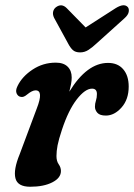

<svg xmlns="http://www.w3.org/2000/svg" viewBox="-20 -701 511 731"><path d="M60.5 -332Q49 -333 43.5 -344.8Q38 -356.5 47 -374Q64.5 -410 104.2 -436.2Q144 -462.5 192.5 -462.5Q222 -462.5 237.5 -447.2Q253 -432 253 -406Q253 -394.5 250.5 -381Q248 -367.5 244 -352Q311 -461.5 391.5 -461.5Q428.5 -461.5 449.2 -437.2Q470 -413 470 -371.5Q470 -322.5 442.8 -291.8Q415.5 -261 383 -261Q360 -261 350.8 -271.5Q341.5 -282 341.5 -294.5Q341.5 -306.5 345.2 -317.8Q349 -329 349 -343Q349 -363.5 330.5 -363.5Q304 -363.5 272.2 -322.5Q240.5 -281.5 216 -207.5Q203.5 -170 199.2 -147.8Q195 -125.5 195 -107Q195 -87.5 203.5 -75.5Q212 -63.5 212 -50Q212 -23.5 179.2 -6.8Q146.5 10 95 10Q47 10 38.8 -22.2Q30.5 -54.5 55 -114L120 -288Q147 -357 115.5 -357Q102.5 -357 83 -341Q70 -330 60.5 -332ZM348 -536Q331 -520 316.5 -510.8Q302 -501.5 285 -501.5Q267 -501.5 257.2 -510.5Q247.5 -519.5 239 -536L186 -633Q180 -645.5 182.2 -656.2Q184.5 -667 193 -673.5Q214.5 -689.5 234 -670L306 -596.5L420.5 -670Q453 -690 467 -673.5Q472 -667 470 -655.5Q468 -644 454 -631.5Z"/></svg>

Font: Fraunces 72pt SuperSoft SemiBold
Style: Italic
Weight: 600
Italic angle: -16°
Version: Version 1.000;[b76b70a41]